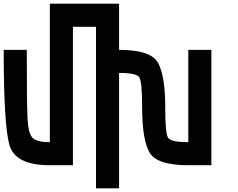

<svg xmlns="http://www.w3.org/2000/svg" viewBox="-20 -895 1290 1040"><path d="M250 -875H625V-625Q796.9 -625 835.9 -554.7Q875 -484.4 875 -312.5Q875 -171.9 890.6 -148.4Q906.2 -125 1000 -125V-625H1125V0H1000Q828.1 0 789.1 -70.3Q750 -140.6 750 -312.5Q750 -453.1 734.4 -476.6Q718.8 -500 625 -500V125H500V-750H375V0H250Q62.5 0 31.2 -109.4Q0 -218.8 0 -625H125Q125 -343.8 128.9 -257.8Q132.8 -171.9 156.2 -148.4Q179.7 -125 250 -125Z"/></svg>

Font: CraftyPE
Style: Regular
Weight: 400
Designer: Erek Butcher
Foundry: Haunted Coop
Version: Version 0.018;April 4, 2024;FontCreator 15.0.0.2962 64-bit